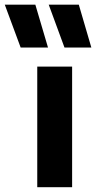

<svg xmlns="http://www.w3.org/2000/svg" viewBox="-85 -784 402 804"><path d="M71 0V-505H217V0ZM297.5 -585H185L119 -764.5H245ZM116 -585H1.5L-65 -764.5H63Z"/></svg>

Font: Geologica Roman SemiBold
Style: Regular
Weight: 600
Designer: Sindre Bremnes, Frode Helland
Foundry: Monokrom Skriftforlag AS
Version: Version 1.010;gftools[0.9.28]